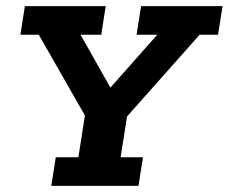

<svg xmlns="http://www.w3.org/2000/svg" viewBox="-20 -603 742 623"><path d="M146.4 0 161 -92.6H234.3L255.5 -228.2L105.8 -490.4H46.2L60.7 -583H323L308.5 -490.4H241.3L350.6 -296.7L316.1 -293.7L490.4 -490.4H423.2L437.8 -583H702.1L687.5 -490.4H627.9L392.3 -225.2L371.3 -92.6H443.9L429.4 0Z"/></svg>

Font: Rokkitt SemiBold
Style: Italic
Weight: 600
Italic angle: -9°
Designer: Vernon Adams
Foundry: Vernon Adams
Version: Version 3.103